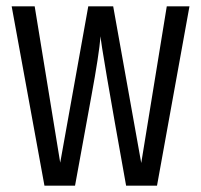

<svg xmlns="http://www.w3.org/2000/svg" viewBox="-20 -589 638 609"><path d="M509 -569H581L478 0H380Q299 -451 299 -474Q294 -415 270 -285L218 0H121L17 -569H90L171 -73L260 -569H339L428 -72Z"/></svg>

Font: Khand
Style: Regular
Weight: 400
Designer: Devanagari: Sanchit Sawaria, Jyotish Sonowal; Latin: Satya Rajpurohit
Foundry: Indian Type Foundry
Version: Version 1.100;PS 1.0;hotconv 1.0.78;makeotf.lib2.5.61930; tt